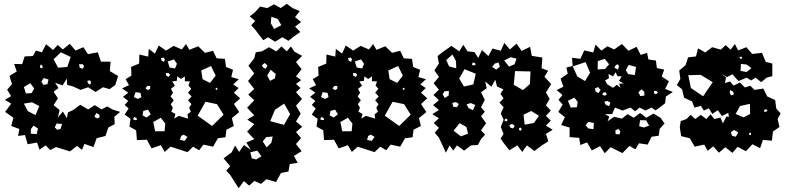

<svg xmlns="http://www.w3.org/2000/svg" viewBox="-20 -783 4186 1021"><path d="M278 -1 247 15 223 -10 190 13 177 -25 127 -16 113 -65 76 -60 83 -97 40 -113 51 -157 7 -188 40 -232 6 -252 39 -272 18 -306 44 -336 30 -379 69 -403 55 -443 98 -442 111 -483 155 -485 171 -514 203 -505 225 -548 262 -517 287 -544 314 -520 351 -550 382 -514 423 -532 448 -495 500 -505 517 -455H568L564 -405L608 -379L593 -331L563 -309L528 -319L488 -294L449 -319L408 -305L369 -323L337 -332L335 -365L313 -329L273 -343L291 -315L265 -295L288 -260L265 -224L297 -198L288 -158L314 -190L336 -155L341 -185L369 -198L407 -226L449 -201L484 -224L520 -201L550 -217L580 -200L619 -188L588 -162L590 -123L556 -105L541 -60L494 -48L477 -1L429 -18L416 14L390 -7L352 22ZM356 -480 304 -505 265 -468 289 -423 338 -427ZM427 -431 419 -442 400 -441 404 -423 420 -417ZM207 -431 198 -441 192 -430 195 -422 205 -420ZM238 -360 213 -368 200 -350 210 -332 232 -335ZM459 -356 444 -353 448 -340 459 -332 464 -345ZM141 -341 107 -320 118 -286 148 -288 162 -312ZM189 -219 151 -239 107 -232 128 -192 169 -171ZM508 -173 492 -182 482 -162 498 -153 510 -160ZM310 -124 281 -126 271 -106 284 -93 302 -97ZM182 -100 158 -115 144 -96V-72L175 -70Z M887 -3 856 25 835 -11 786 6 761 -40 708 -38 704 -90 668 -110 674 -151 643 -174 664 -206 643 -225 662 -246 634 -268 662 -290 629 -313 666 -330 648 -362 679 -381 677 -427 720 -445 721 -493 768 -482 771 -523 804 -498 824 -541 863 -514 903 -539 947 -520 969 -549 987 -518 1034 -537 1070 -502 1113 -513 1132 -473 1176 -470 1182 -427 1219 -412 1210 -373 1250 -362 1220 -334 1249 -315 1224 -290 1257 -260 1224 -230 1252 -187 1213 -155 1223 -113 1184 -93 1179 -53 1139 -48 1113 -3 1062 -14 1039 16 1007 -3 977 26ZM857 -467 850 -477 836 -474 839 -461 852 -454ZM905 -467 872 -456 882 -424 911 -419 921 -444ZM1102 -432 1050 -408 1057 -362 1097 -342 1127 -381ZM877 -394 862 -395 864 -380 876 -374 885 -385ZM980 -152 977 -175 995 -189 986 -210 998 -229 980 -250 999 -270 980 -290 997 -311 982 -328 990 -350 963 -351V-377L943 -363L923 -377L920 -353L896 -350L910 -327L889 -311L900 -290L887 -270L904 -250L888 -229L899 -210L891 -189L913 -177L906 -152L931 -167ZM779 -326H763L753 -313L766 -304L778 -310ZM1132 -317 1126 -312 1128 -306 1134 -305 1137 -311ZM727 -289 701 -293 692 -267 713 -257 732 -266ZM1134 -229 1073 -242 1031 -168 1108 -113 1169 -173ZM767 -200 742 -193 738 -170 759 -158 782 -175ZM705 -156 695 -161 687 -149 699 -144 709 -146ZM859 -126 835 -157 795 -134 805 -85H855ZM977 -55 957 -67 943 -60 937 -39 962 -34Z M1337 -625 1316 -649 1337 -672 1308 -696 1337 -719 1363 -748 1401 -740 1437 -760 1473 -740 1505 -763 1536 -740 1574 -724 1549 -692 1581 -666 1549 -641 1577 -613 1544 -590 1514 -566 1481 -585 1443 -561 1405 -585 1380 -569ZM1457 -682 1423 -694 1420 -659 1438 -629 1476 -649ZM1204 147 1183 124 1204 101 1169 59 1212 27 1230 -9 1252 25 1277 -12 1314 14 1290 -25 1332 -43 1294 -83 1332 -123 1295 -147 1332 -170 1294 -210 1332 -250 1300 -280 1332 -310 1299 -352 1332 -393 1301 -433 1332 -473 1340 -505 1373 -510 1411 -532 1449 -510 1477 -536 1505 -510 1527 -536 1546 -508 1587 -486 1554 -453 1584 -415 1554 -377 1582 -357 1554 -337 1578 -315 1554 -293 1586 -257 1554 -221 1579 -179 1554 -137 1587 -109 1554 -81 1581 -49 1554 -17 1584 21 1543 46 1563 83 1521 89 1514 129 1474 137 1448 185 1397 170 1368 195 1333 179 1305 204 1277 180 1249 218ZM1402 -435 1387 -448 1373 -436 1379 -424 1393 -417ZM1446 -390 1419 -412 1401 -381 1416 -353 1442 -366ZM1491 -232 1442 -199 1417 -139 1490 -119 1523 -176ZM1430 -57 1396 -54 1377 -31 1398 1 1423 -24ZM1348 18 1311 27 1319 59 1342 65 1370 48Z M1882 -3 1851 25 1830 -11 1781 6 1756 -40 1703 -38 1699 -90 1663 -110 1669 -151 1638 -174 1659 -206 1638 -225 1657 -246 1629 -268 1657 -290 1624 -313 1661 -330 1643 -362 1674 -381 1672 -427 1715 -445 1716 -493 1763 -482 1766 -523 1799 -498 1819 -541 1858 -514 1898 -539 1942 -520 1964 -549 1982 -518 2029 -537 2065 -502 2108 -513 2127 -473 2171 -470 2177 -427 2214 -412 2205 -373 2245 -362 2215 -334 2244 -315 2219 -290 2252 -260 2219 -230 2247 -187 2208 -155 2218 -113 2179 -93 2174 -53 2134 -48 2108 -3 2057 -14 2034 16 2002 -3 1972 26ZM1852 -467 1845 -477 1831 -474 1834 -461 1847 -454ZM1900 -467 1867 -456 1877 -424 1906 -419 1916 -444ZM2097 -432 2045 -408 2052 -362 2092 -342 2122 -381ZM1872 -394 1857 -395 1859 -380 1871 -374 1880 -385ZM1975 -152 1972 -175 1990 -189 1981 -210 1993 -229 1975 -250 1994 -270 1975 -290 1992 -311 1977 -328 1985 -350 1958 -351V-377L1938 -363L1918 -377L1915 -353L1891 -350L1905 -327L1884 -311L1895 -290L1882 -270L1899 -250L1883 -229L1894 -210L1886 -189L1908 -177L1901 -152L1926 -167ZM1774 -326H1758L1748 -313L1761 -304L1773 -310ZM2127 -317 2121 -312 2123 -306 2129 -305 2132 -311ZM1722 -289 1696 -293 1687 -267 1708 -257 1727 -266ZM2129 -229 2068 -242 2026 -168 2103 -113 2164 -173ZM1762 -200 1737 -193 1733 -170 1754 -158 1777 -175ZM1700 -156 1690 -161 1682 -149 1694 -144 1704 -146ZM1854 -126 1830 -157 1790 -134 1800 -85H1850ZM1972 -55 1952 -67 1938 -60 1932 -39 1957 -34Z M2314 -51 2292 -77 2314 -103 2286 -129 2314 -154 2279 -176 2314 -198 2283 -224 2314 -250 2285 -278 2314 -306 2286 -340 2314 -374 2290 -409 2314 -445 2307 -485 2339 -510 2381 -539 2422 -510 2444 -545 2466 -510 2503 -506 2523 -475 2543 -517 2577 -485 2599 -525 2643 -513 2662 -555 2691 -520 2727 -551 2754 -512 2799 -534 2808 -486 2864 -477 2860 -420 2895 -407 2875 -375 2911 -336 2883 -291 2903 -257 2883 -223 2909 -195 2883 -167 2909 -141 2883 -115 2919 -93 2883 -71 2896 -32 2862 -10 2822 20 2782 -10 2757 25 2731 -10 2689 16 2658 -23 2642 -46 2658 -71 2643 -108 2658 -146 2643 -179 2658 -213 2636 -237 2658 -260 2641 -284 2657 -308 2623 -323 2614 -359 2593 -322 2560 -350 2568 -314 2538 -292 2558 -252 2538 -213 2558 -189 2538 -165 2565 -128 2538 -90 2559 -67 2538 -43 2521 -12 2485 -10 2448 18 2410 -10 2390 18 2371 -10 2351 29ZM2405 -458 2386 -493 2353 -464 2368 -430 2406 -420ZM2727 -471 2696 -479 2661 -461 2687 -429 2716 -441ZM2631 -451 2611 -445 2597 -427 2619 -413 2638 -428ZM2503 -449 2493 -450 2490 -437 2502 -435 2510 -442ZM2510 -391 2450 -415 2422 -365 2447 -323 2497 -334ZM2801 -403 2719 -405 2712 -332 2761 -304 2798 -336ZM2367 -299 2344 -298 2334 -282 2345 -262 2366 -275ZM2405 -240 2385 -236 2391 -215 2410 -213 2420 -230ZM2483 -235 2461 -228 2472 -208 2495 -197 2507 -225ZM2805 -193 2764 -173 2770 -120 2819 -129 2846 -167ZM2678 -148 2669 -153 2662 -142 2673 -137 2679 -142ZM2460 -108 2424 -128 2392 -88 2431 -58 2469 -72ZM2703 -124 2688 -118 2695 -104 2709 -100 2717 -115ZM2751 -104 2742 -103 2739 -95 2746 -87 2754 -94Z M3227 0 3196 32 3171 -6 3127 17 3102 -26 3066 -12 3060 -50 3009 -54V-105L2964 -118L2984 -160L2949 -188L2972 -227L2950 -252L2971 -278L2940 -304L2976 -322L2961 -365L2999 -391L2992 -424L3025 -432L3022 -476L3066 -470L3087 -515L3135 -504L3147 -546L3178 -514L3210 -537L3246 -520L3287 -549L3322 -513L3365 -534L3387 -491L3421 -502L3428 -467L3468 -461L3473 -421L3512 -413L3499 -376L3537 -351L3517 -310L3558 -294L3521 -270L3517 -234L3488 -211L3466 -196L3444 -211L3413 -195L3381 -211L3357 -191L3333 -211L3291 -195L3250 -211L3235 -176H3197L3220 -163L3211 -138L3246 -162L3287 -152L3317 -176L3350 -157L3384 -182L3417 -157L3455 -179L3492 -157L3514 -126L3488 -98L3483 -61L3445 -56L3424 -14L3378 -21L3359 11L3327 -7L3290 31ZM3219 -441 3196 -470 3159 -458 3158 -414 3197 -416ZM3118 -396 3094 -453 3026 -430 3050 -376 3091 -352ZM3266 -441 3255 -437 3247 -423 3266 -413 3272 -430ZM3362 -427 3323 -438 3308 -410 3320 -389 3356 -384ZM3240 -316 3260 -332 3280 -316 3272 -338 3296 -339 3272 -353 3286 -377 3263 -378 3254 -399 3240 -377 3216 -390 3218 -367 3198 -355 3209 -335ZM3161 -320 3144 -313 3147 -297 3162 -288 3174 -304ZM3406 -295 3391 -308 3375 -292 3385 -272 3407 -275ZM3470 -300 3458 -299V-287L3468 -282L3479 -291ZM3202 -292H3190L3182 -281L3194 -274L3206 -279ZM3034 -264 3000 -247 3015 -211 3048 -213 3052 -241ZM3211 -246 3193 -242 3202 -225 3219 -219 3226 -237ZM3416 -143 3384 -144 3379 -112 3404 -105 3432 -115ZM3138 -129 3109 -135 3094 -117 3108 -100 3136 -96ZM3268 -98 3252 -89 3254 -70 3274 -68 3279 -84Z M3837 0 3803 29 3773 -5 3743 19 3725 -14 3674 -3 3648 -48 3602 -59 3595 -107 3600 -139 3630 -150 3653 -172 3677 -150 3707 -172 3736 -150 3758 -175 3779 -150 3811 -158 3824 -127 3843 -164 3856 -161 3853 -183 3819 -166 3797 -197 3768 -177 3749 -207 3723 -195 3707 -220 3673 -211 3660 -244 3618 -263 3607 -308 3579 -331 3598 -363 3592 -408 3626 -437 3639 -478 3681 -483 3692 -526 3730 -504 3767 -532 3813 -519 3839 -543 3865 -519 3888 -549 3905 -515 3949 -532 3980 -496 4032 -502 4052 -454 4087 -445V-409V-378L4057 -370L4028 -346L3998 -370L3974 -355L3951 -370L3907 -352L3875 -388L3845 -373L3817 -390L3841 -371L3835 -341L3862 -350L3881 -328L3915 -344L3941 -318L3970 -327L3992 -305L4039 -312L4060 -270L4102 -251L4108 -206L4131 -180L4115 -150L4125 -108L4090 -83L4085 -35L4037 -39L4022 5L3981 -16L3947 21L3902 -2L3875 30ZM3921 -482 3911 -479 3917 -471 3923 -470 3927 -476ZM3950 -440 3920 -443 3918 -406 3950 -400 3976 -421ZM3770 -346 3706 -385 3640 -383 3654 -315 3719 -271ZM3878 -296 3862 -304 3861 -287 3868 -276 3883 -281ZM3968 -231 3915 -219 3892 -177 3934 -159 3969 -177ZM4062 -195 4054 -202 4045 -200 4043 -188 4054 -189ZM3883 -92 3866 -79 3873 -61 3893 -56 3906 -79ZM3974 -73 3970 -79 3964 -75 3963 -67 3972 -64Z"/></svg>

Font: Rubik Gemstones
Style: Regular
Weight: 400
Designer: Hubert and Fischer, NaN
Foundry: Hubert and Fischer, NaN
Version: Version 2.200